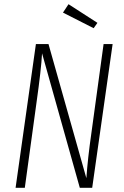

<svg xmlns="http://www.w3.org/2000/svg" viewBox="-20 -894 589 914"><path d="M306.2 -874 443.8 -785.2 425.8 -759.8 279.8 -834ZM516.1 -684.1 418.9 0H359.9L180.2 -640.1Q176.3 -564.9 153.8 -405.8L98.1 0H54.2L150.9 -684.1H210.9L391.1 -45.9Q398.4 -145 414.1 -253.9L473.1 -684.1Z"/></svg>

Font: Fira Sans Compressed ExtraLight
Style: Italic
Weight: 250
Width: 3
Italic angle: -8°
Designer: Carrois Corporate & Edenspiekermann AG
Foundry: Carrois Corporate GbR & Edenspiekermann AG
Version: Version 4.203;PS 004.203;hotconv 1.0.88;makeotf.lib2.5.64775